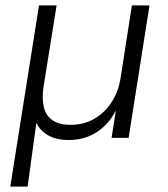

<svg xmlns="http://www.w3.org/2000/svg" viewBox="-20 -509 621 709"><path d="M18 180 124 -489H189L141 -190Q134 -145 142 -113Q150 -81 174.5 -64.5Q199 -48 240 -48Q290 -48 328.5 -70.5Q367 -93 392 -131.5Q417 -170 425 -219L467 -489H532L455 0H392L410 -114H414Q389 -57 342.5 -24.5Q296 8 234 8Q187 8 156.5 -10Q126 -28 112 -60L115 -61L82 180Z"/></svg>

Font: Nunito Sans 10pt Light
Style: Italic
Weight: 300
Italic angle: -9°
Designer: Vernon Adams
Foundry: Vernon Adams
Version: Version 3.101;gftools[0.9.27]